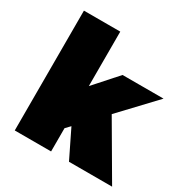

<svg xmlns="http://www.w3.org/2000/svg" viewBox="-168 -886 1002 1030"><g transform="rotate(30 333.0 -371.0)"><path d="M60.1 0V-742.2H285.2V-404.8L412.1 -546.9H666L466.8 -335.9L663.1 0H396L312 -171.9L285.2 -144V0Z"/></g></svg>

Font: Trueno Black
Style: Regular
Weight: 900
Designer: Julieta Ulanovsky
Foundry: Julieta Ulanovsky
Version: Version 3.001b | FøM Fix